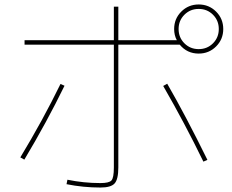

<svg xmlns="http://www.w3.org/2000/svg" viewBox="-20 -820 1040 860"><path d="M760 -690Q760 -736 792 -768Q824 -800 870 -800Q916 -800 948 -768Q980 -736 980 -690Q980 -644 948 -612Q916 -580 870 -580Q818 -580 785 -620H510V-70Q510 -17 493.5 1.5Q477 20 430 20Q353 20 278 5L282 -15Q355 0 430 0Q468 0 479 -11.5Q490 -23 490 -70V-620H90V-640H490V-790H510V-640H772Q760 -662 760 -690ZM71 -115Q172 -282 251 -444L269 -436Q189 -272 89 -105ZM711 -435 729 -445Q810 -305 909 -104L891 -96Q808 -267 711 -435ZM934 -626Q960 -652 960 -690Q960 -728 934 -754Q908 -780 870 -780Q832 -780 806 -754Q780 -728 780 -690Q780 -652 806 -626Q832 -600 870 -600Q908 -600 934 -626Z"/></svg>

Font: Mplus 1p Thin
Style: Regular
Weight: 250
Version: Version 1.061